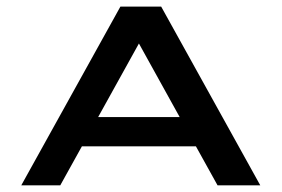

<svg xmlns="http://www.w3.org/2000/svg" viewBox="-20 -557 846 577"><path d="M464.4 -537.1 762.2 0H633.8L568.8 -117.2H226.1L161.1 0H43.9L341.8 -537.1ZM274.9 -205.1H520L397.5 -426.3Z"/></svg>

Font: Squarish Sans CT
Style: RegularSC
Weight: 400
Version: Version 0.9